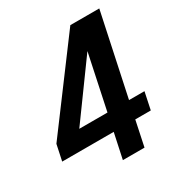

<svg xmlns="http://www.w3.org/2000/svg" viewBox="-176 -865 938 991"><g transform="rotate(-30 292.5 -369.5)"><path d="M270.5 0 302.5 -150H-4.5L15.5 -244.5L384 -739H556.5L453 -252.5H545L523.5 -150H431L399.5 0ZM324.5 -252.5 393.5 -579 156.5 -252.5Z"/></g></svg>

Font: Epilogue SemiBold
Style: Italic
Weight: 600
Italic angle: -12°
Designer: Tyler Finck
Foundry: Etcetera Type Co
Version: Version 2.111; ttfautohint (v1.8.3)